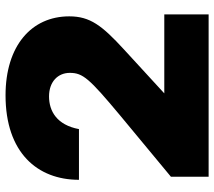

<svg xmlns="http://www.w3.org/2000/svg" viewBox="-60 -713 773 693"><g transform="rotate(-90 326.5 -366.5)"><path d="M35 0H621V-160H336L495 -306C581 -385 614 -428 614 -503C614 -640 507 -733 329 -733C122 -733 24 -618 24 -468H207C222 -548 272 -576 325 -576C378 -576 410 -544 410 -501C410 -454 390 -431 257 -320L35 -136Z"/></g></svg>

Font: United Sans Black
Style: Regular
Weight: 900
Designer: Pablo Impallari, Rodrigo Fuenzalida (Modified by Dan O. Williams)
Version: Version 1.000;PS 001.000;hotconv 1.0.88;makeotf.lib2.5.64775